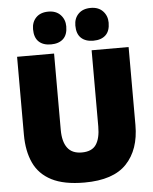

<svg xmlns="http://www.w3.org/2000/svg" viewBox="-62 -1000 851 1065"><g transform="rotate(-5 363.5 -467.0)"><path d="M365 14.5Q251 14.5 182.5 -20.8Q114 -56 83.5 -122Q53 -188 53 -279V-713H259V-288Q259 -222.5 284.8 -187.8Q310.5 -153 364.5 -153Q421 -153 444.5 -187.8Q468 -222.5 468 -288.5V-713H674V-278.5Q674 -142 600 -63.8Q526 14.5 365 14.5ZM482.5 -765Q439 -765 414.5 -788Q390 -811 390 -857.5Q390 -897.5 414.8 -922.5Q439.5 -947.5 483.5 -947.5Q526.5 -947.5 551 -921.5Q575.5 -895.5 575.5 -857.5Q575.5 -811 551 -788Q526.5 -765 482.5 -765ZM246.5 -765Q203 -765 178.8 -788Q154.5 -811 154.5 -857.5Q154.5 -897.5 179 -922.5Q203.5 -947.5 247.5 -947.5Q290.5 -947.5 315 -921.5Q339.5 -895.5 339.5 -857.5Q339.5 -811 315 -788Q290.5 -765 246.5 -765Z"/></g></svg>

Font: Commissioner ExtraBold
Style: Regular
Weight: 800
Designer: Kostas Bartsokas
Foundry: Kostas Bartsokas
Version: Version 1.000; ttfautohint (v1.8.3)